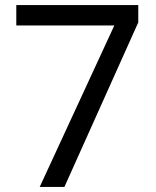

<svg xmlns="http://www.w3.org/2000/svg" viewBox="-20 -734 612 754"><path d="M136 0H233L523 -646V-714H44V-634H429Z"/></svg>

Font: Noto Sans Lycian
Style: Regular
Weight: 400
Designer: Monotype Design Team
Foundry: Monotype Imaging Inc.
Version: Version 2.002